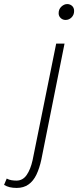

<svg xmlns="http://www.w3.org/2000/svg" viewBox="-139 -694 384 943"><path d="M-57 229Q-76 229 -91 225.5Q-106 222 -119 214L-106 183Q-95 189 -83 191Q-71 193 -58 193Q-27 193 -8 165.5Q11 138 21 93L137 -480H178L64 90Q55 132 40 163.5Q25 195 1 212Q-23 229 -57 229ZM183 -596Q169 -596 159 -605.5Q149 -615 149 -629Q149 -649 162.5 -661.5Q176 -674 191 -674Q205 -674 215 -665Q225 -656 225 -640Q225 -621 212.5 -608.5Q200 -596 183 -596Z"/></svg>

Font: Source Sans 3 Light
Style: Italic
Weight: 300
Italic angle: -11°
Designer: Paul D. Hunt
Foundry: Adobe
Version: Version 3.046;hotconv 1.0.118;makeotfexe 2.5.65603